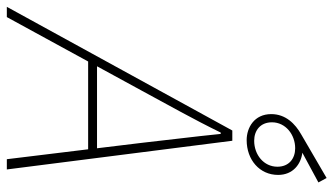

<svg xmlns="http://www.w3.org/2000/svg" viewBox="-269 -749 976 562"><g transform="rotate(90 219.0 -468.0)"><path d="M204 -396C246 -474 286 -544 326 -626H330C338 -546 348 -470 356 -396L372 -264H132ZM-42 0H-12L118 -238H375L404 0H434L350 -660H320ZM348 -702C406 -702 450 -740 450 -794C450 -838 418 -861 385 -865L472 -912L459 -936L332 -862C300 -844 272 -816 272 -774C272 -724 312 -702 348 -702ZM350 -724C320 -724 296 -742 296 -776C296 -816 332 -844 372 -844C402 -844 426 -826 426 -792C426 -752 391 -724 350 -724Z"/></g></svg>

Font: Source Sans Pro ExtraLight
Style: Italic
Weight: 200
Italic angle: -11°
Designer: Paul D. Hunt
Foundry: Adobe Systems Incorporated
Version: Version 3.006;hotconv 1.0.111;makeotfexe 2.5.65597